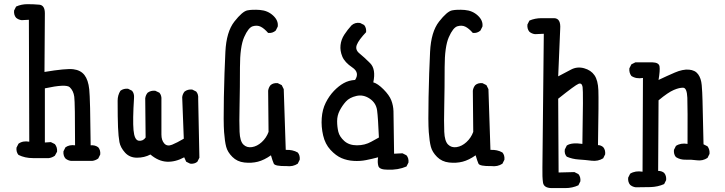

<svg xmlns="http://www.w3.org/2000/svg" viewBox="-20 -788 3540 938"><path d="M327.1 -2Q311.5 -3.9 299.8 -13.7Q288.1 -27.3 290 -48.8L299.8 -68.4Q319.3 -82 346.7 -78.1Q346.7 -286.1 342.8 -315.4Q338.9 -344.7 320.8 -361.8Q302.7 -378.9 199.2 -356.4V-91.8L228.5 -93.8L248 -84Q260.7 -68.4 258.8 -46.9L248 -27.3Q234.4 -17.6 218.8 -15.6H140.6Q101.6 -15.6 70.3 -31.2Q58.6 -44.9 60.5 -66.4L70.3 -85.9Q91.8 -101.6 123 -95.7L121.1 -691.4L85.9 -689.5Q70.3 -691.4 58.6 -701.2Q46.9 -714.8 48.8 -736.3L58.6 -755.9Q84 -767.6 114.3 -767.6Q144.5 -767.6 171.9 -765.1Q199.2 -762.7 199.2 -722.7L197.3 -436.5Q302.7 -454.1 338.4 -449.7Q374 -445.3 392.6 -421.4Q411.1 -397.5 416 -351.6Q420.9 -305.7 422.9 -78.1Q444.3 -80.1 460 -68.4Q471.7 -54.7 469.7 -33.2L460 -13.7Q446.3 -3.9 430.7 -2Z M909.2 11.7 889.6 2 879.9 -19.5Q836.9 3.9 795.4 2Q753.9 0 714.8 -33.2Q685.5 -17.6 649.4 -17.6Q613.3 -17.6 590.8 -42.5Q568.4 -67.4 563.5 -93.8Q558.6 -120.1 556.6 -166Q554.7 -211.9 554.7 -295.9Q554.7 -323.2 568.4 -344.7Q584 -356.4 605.5 -354.5L625 -344.7Q636.7 -331.1 634.8 -309.6Q627.9 -201.2 632.3 -152.3Q636.7 -103.5 657.7 -100.6Q678.7 -97.7 691.4 -116.2L689.5 -307.6Q691.4 -323.2 701.2 -335Q716.8 -346.7 738.3 -344.7L758.8 -335Q770.5 -321.3 768.6 -299.8Q768.6 -159.2 768.6 -130.9Q768.6 -102.5 782.7 -86.9Q796.9 -71.3 820.8 -81.1Q844.7 -90.8 877.9 -110.4L870.1 -313.5Q872.1 -329.1 881.8 -340.8Q897.5 -352.5 918.9 -350.6L938.5 -340.8Q950.2 -327.1 948.2 -305.7L954.1 -17.6L944.3 2Q930.7 13.7 909.2 11.7Z M1379.9 23.4Q1323.2 24.4 1317.4 11.2Q1311.5 -2 1303.7 -29.3Q1270.5 -5.9 1239.7 2Q1209 9.8 1173.8 5.9Q1138.7 2 1115.2 -21.5Q1091.8 -44.9 1085 -70.8Q1078.1 -96.7 1074.7 -143.1Q1071.3 -189.5 1073.7 -313Q1076.2 -436.5 1081.1 -534.7Q1085.9 -632.8 1125 -682.6Q1164.1 -732.4 1188.5 -737.3Q1212.9 -742.2 1250.5 -739.3Q1288.1 -736.3 1314.5 -711.9Q1340.8 -687.5 1336.9 -658.2L1327.1 -638.7Q1311.5 -625 1290 -627Q1270.5 -649.4 1253.4 -657.7Q1236.3 -666 1214.8 -659.7Q1193.4 -653.3 1172.9 -606.9Q1152.3 -560.5 1152.3 -459.5Q1152.3 -358.4 1150.4 -273.9Q1148.4 -189.5 1150.4 -144Q1152.3 -98.6 1168.9 -82Q1185.5 -65.4 1210.9 -69.3Q1236.3 -73.2 1258.8 -93.8Q1281.2 -114.3 1292 -143.6L1290 -344.7Q1292 -360.4 1301.8 -372.1Q1315.4 -383.8 1336.9 -381.8L1356.4 -372.1L1366.2 -352.5L1376 -55.7Q1409.2 -57.6 1434.6 -43Q1446.3 -29.3 1444.3 -7.8L1434.6 11.7Q1411.1 27.3 1379.9 23.4Z M1874 41Q1834 41 1828.6 23.4Q1823.2 5.9 1827.1 -19.5Q1797.9 -11.7 1768.6 -5.9Q1739.3 0 1707.5 -2Q1675.8 -3.9 1648.4 -15.6Q1621.1 -27.3 1594.7 -55.7Q1568.4 -84 1558.6 -126.5Q1548.8 -168.9 1551.8 -210.9Q1554.7 -252.9 1571.3 -286.1Q1587.9 -319.3 1611.3 -343.8Q1634.8 -368.2 1659.2 -381.8Q1683.6 -395.5 1714.8 -397.5Q1738.3 -433.6 1701.2 -458.5Q1664.1 -483.4 1652.3 -511.7Q1640.6 -540 1643.6 -567.4Q1646.5 -594.7 1662.1 -618.7Q1677.7 -642.6 1697.3 -664.1Q1714.8 -679.7 1739.3 -675.8L1758.8 -666Q1770.5 -652.3 1768.6 -630.9Q1732.4 -592.8 1723.1 -568.8Q1713.9 -544.9 1736.3 -526.9Q1758.8 -508.8 1788.1 -479.5Q1817.4 -450.2 1803.7 -385.7Q1825.2 -379.9 1853.5 -351.6Q1881.8 -323.2 1891.6 -297.9Q1901.4 -272.5 1902.3 -245.1Q1903.3 -217.8 1905.3 -37.1L1946.3 -39.1L1965.8 -29.3Q1977.5 -15.6 1975.6 5.9L1965.8 25.4Q1924.8 43 1874 41ZM1793.9 -95.7 1831.1 -116.2Q1827.1 -211.9 1822.3 -248.5Q1817.4 -285.2 1786.1 -306.2Q1754.9 -327.1 1721.2 -319.3Q1687.5 -311.5 1669.9 -292Q1652.3 -272.5 1639.6 -248Q1627 -223.6 1627 -196.3Q1627 -168.9 1632.8 -144.5Q1638.7 -120.1 1662.1 -99.1Q1685.5 -78.1 1724.1 -78.1Q1762.7 -78.1 1793.9 -95.7Z M2379.9 23.4Q2323.2 24.4 2317.4 11.2Q2311.5 -2 2303.7 -29.3Q2270.5 -5.9 2239.7 2Q2209 9.8 2173.8 5.9Q2138.7 2 2115.2 -21.5Q2091.8 -44.9 2085 -70.8Q2078.1 -96.7 2074.7 -143.1Q2071.3 -189.5 2073.7 -313Q2076.2 -436.5 2081.1 -534.7Q2085.9 -632.8 2125 -682.6Q2164.1 -732.4 2188.5 -737.3Q2212.9 -742.2 2250.5 -739.3Q2288.1 -736.3 2314.5 -711.9Q2340.8 -687.5 2336.9 -658.2L2327.1 -638.7Q2311.5 -625 2290 -627Q2270.5 -649.4 2253.4 -657.7Q2236.3 -666 2214.8 -659.7Q2193.4 -653.3 2172.9 -606.9Q2152.3 -560.5 2152.3 -459.5Q2152.3 -358.4 2150.4 -273.9Q2148.4 -189.5 2150.4 -144Q2152.3 -98.6 2168.9 -82Q2185.5 -65.4 2210.9 -69.3Q2236.3 -73.2 2258.8 -93.8Q2281.2 -114.3 2292 -143.6L2290 -344.7Q2292 -360.4 2301.8 -372.1Q2315.4 -383.8 2336.9 -381.8L2356.4 -372.1L2366.2 -352.5L2376 -55.7Q2409.2 -57.6 2434.6 -43Q2446.3 -29.3 2444.3 -7.8L2434.6 11.7Q2411.1 27.3 2379.9 23.4Z M2673.8 130.9Q2636.7 129.9 2632.8 104Q2628.9 78.1 2629.9 30.3Q2630.9 -17.6 2636.7 -623L2593.8 -621.1Q2578.1 -623 2566.4 -632.8Q2554.7 -646.5 2556.6 -668L2566.4 -687.5Q2593.8 -699.2 2625 -699.2Q2656.2 -699.2 2687.5 -699.2Q2720.7 -698.2 2716.8 -646.5L2707 -415Q2740.2 -432.6 2770 -448.2Q2799.8 -463.9 2833.5 -454.6Q2867.2 -445.3 2884.3 -420.4Q2901.4 -395.5 2903.3 -347.2Q2905.3 -298.8 2901.4 -79.1Q2915 -79.1 2926.8 -69.3Q2938.5 -55.7 2936.5 -34.2L2926.8 -14.6Q2901.4 1 2870.1 -2.9Q2838.9 -6.8 2807.6 -8.8Q2776.4 -10.7 2749 -22.5Q2736.3 -36.1 2739.3 -57.6L2749 -77.1Q2772.5 -92.8 2825.2 -85Q2830.1 -341.8 2826.2 -363.3Q2822.3 -384.8 2806.2 -378.4Q2790 -372.1 2707 -305.7L2709 54.7L2786.1 52.7L2805.7 62.5Q2817.4 76.2 2815.4 97.7L2805.7 117.2Q2776.4 130.9 2741.7 130.9Q2707 130.9 2673.8 130.9Z M3085.9 127Q3070.3 125 3058.6 115.2Q3046.9 101.6 3048.8 80.1L3058.6 60.5Q3084 44.9 3119.1 50.8L3121.1 -407.2Q3087.9 -401.4 3064.5 -417Q3052.7 -432.6 3054.7 -454.1L3064.5 -473.6L3084 -483.4H3168Q3199.2 -482.4 3202.1 -463.4Q3205.1 -444.3 3197.3 -397.5Q3238.3 -417 3276.9 -433.6Q3315.4 -450.2 3345.7 -447.8Q3376 -445.3 3390.6 -425.3Q3405.3 -405.3 3408.2 -372.1Q3411.1 -338.9 3412.1 -296.4Q3413.1 -253.9 3417 -83L3436.5 -73.2Q3448.2 -57.6 3446.3 -36.1L3436.5 -16.6Q3413.1 -1 3384.8 -4.9Q3356.4 -8.8 3330.1 -7.8Q3303.7 -6.8 3282.2 -20.5Q3270.5 -34.2 3272.5 -55.7L3282.2 -75.2Q3305.7 -90.8 3338.9 -85Q3339.8 -262.7 3337.9 -310.5Q3335.9 -358.4 3317.9 -359.4Q3299.8 -360.4 3272 -348.6Q3244.1 -336.9 3197.3 -297.9L3195.3 46.9Q3212.9 46.9 3224.6 56.6Q3236.3 70.3 3234.4 91.8L3224.6 111.3Q3193.4 125 3158.2 126Q3123 127 3085.9 127Z"/></svg>

Font: JasonHandwriting2
Style: Regular
Weight: 400
Version: Version 1.05.10